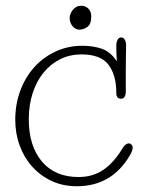

<svg xmlns="http://www.w3.org/2000/svg" viewBox="-20 -641 505 667"><path d="M222 -580Q222 -585 224.5 -592Q227 -599 232 -605.5Q237 -612 244.5 -616.5Q252 -621 263 -621Q277 -621 287 -611Q297 -601 297 -584Q297 -557 283.5 -547.5Q270 -538 256 -538Q242 -538 232 -550Q222 -562 222 -580ZM386 -428Q385 -439 384.5 -454Q384 -469 384 -483Q384 -494 388.5 -502.5Q393 -511 401 -511Q409 -511 413.5 -503Q418 -495 418 -484Q418 -470 417.5 -447.5Q417 -425 417 -401Q417 -377 417 -355Q417 -333 417 -320Q417 -312 413 -305Q409 -298 401 -298Q393 -298 388.5 -302.5Q384 -307 384 -319Q384 -380 357 -416Q330 -452 263 -452Q223 -452 189.5 -435.5Q156 -419 131.5 -389Q107 -359 93.5 -317.5Q80 -276 80 -227Q80 -134 125.5 -80Q171 -26 253 -26Q302 -26 339 -51Q376 -76 407 -128Q417 -143 428 -143Q433 -143 437 -138.5Q441 -134 441 -128Q441 -118 431 -101Q368 6 247 6Q199 6 160 -12Q121 -30 92.5 -61.5Q64 -93 48.5 -135Q33 -177 33 -225Q33 -279 50.5 -326Q68 -373 99 -407.5Q130 -442 173 -462Q216 -482 266 -482Q304 -482 334 -471.5Q364 -461 386 -428Z"/></svg>

Font: Life Savers
Style: Regular
Weight: 400
Designer: Pablo Impallari, Rodrigo Fuenzalida, Brenda Gallo
Foundry: Pablo Impallari, Rodrigo Fuenzalida, Brenda Gallo
Version: Version 3.001; ttfautohint (v0.95) -l 8 -r 50 -G 200 -x 14 -